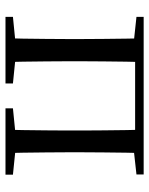

<svg xmlns="http://www.w3.org/2000/svg" viewBox="60 -616 556 717"><g transform="rotate(90 338.5 -258.0)"><path d="M123.1 0Q124.3 -24.4 124.8 -65.4Q125.3 -106.3 125.8 -150.3Q126.3 -194.3 126.3 -228.5V-288.3Q126.3 -321.7 125.8 -365.7Q125.3 -409.8 124.8 -450.8Q124.3 -491.8 123.1 -516H212.3Q211.3 -491.7 210.8 -450.7Q210.3 -409.7 209.8 -365.7Q209.3 -321.7 209.3 -288.3V-228.5Q209.3 -194.3 209.8 -150.3Q210.3 -106.3 210.8 -65.4Q211.3 -24.4 212.3 0ZM464.8 0Q465.8 -24.4 466.3 -65.4Q466.8 -106.3 467.3 -150.3Q467.8 -194.3 467.8 -228.5V-288.3Q467.8 -321.7 467.3 -365.7Q466.8 -409.7 466.3 -450.7Q465.8 -491.7 464.8 -516H552.2Q551.2 -491.7 550.7 -450.7Q550.2 -409.7 549.7 -365.7Q549.2 -321.7 549.2 -288.3V-228.5Q549.2 -194.3 549.7 -150.3Q550.2 -106.3 550.7 -65.4Q551.2 -24.4 552.2 0ZM43.5 0V-27.8L152.7 -38.6H184.7L292.1 -27.8V0ZM385 0V-27.8L493.4 -38.6H526.4L632.8 -27.8V0ZM43.5 -489.1V-516H167V-477.4H152.7ZM508.7 -477.4V-516H632V-489.1L526.4 -477.4ZM167 -484.1V-516H508.7V-484.1Z"/></g></svg>

Font: Source Han Serif JP VF
Style: Regular
Weight: 250
Designer: Ryoko NISHIZUKA 西塚涼子 (kana & ideographs); Frank Grießhammer (Latin, Greek & Cyrillic); Wenlong ZHANG 张文龙 (bopomofo); San
Foundry: Adobe
Version: Version 2.001;hotconv 1.1.0;makeotfexe 2.6.0